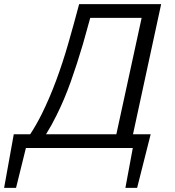

<svg xmlns="http://www.w3.org/2000/svg" viewBox="-41 -720 851 934"><path d="M-21 194 26 -67H106Q136 -113 162 -165Q200 -242 232 -328Q264 -414 291 -508Q318 -602 344 -700H743L606 -67H692L626 194H569L605 0H85L37 194ZM234 -159Q210 -110 183 -67H525L648 -633H398Q380 -568 362 -504Q334 -409 303 -322Q272 -235 234 -159Z"/></svg>

Font: Isabella Sans
Style: Italic
Weight: 400
Italic angle: -12°
Designer: Christian Thalmann (Catharsis Fonts), Cristiano Sobral
Foundry: The Isabella Sans Project Authors
Version: Version 2.026; ttfautohint (v1.8.4.7-5d5b-dirty)